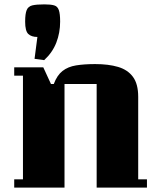

<svg xmlns="http://www.w3.org/2000/svg" viewBox="-20 -858 732 878"><path d="M652 0H422V-474H275V0H45V-38H85V-512H45V-550H178L213 -474H226Q241 -514 266 -533.5Q291 -553 328 -559Q365 -565 415 -565Q476 -565 520 -552Q564 -539 588 -506.5Q612 -474 612 -415V-38H652ZM255 -759Q255 -708 237.5 -663Q220 -618 182 -583L138 -589L151 -689Q124 -689 109.5 -702.5Q95 -716 95 -759Q95 -795 102 -812Q109 -829 128 -833.5Q147 -838 183 -838Q212 -838 227.5 -833.5Q243 -829 249 -812Q255 -795 255 -759Z"/></svg>

Font: Unlock
Style: Regular
Weight: 400
Designer: Eduardo Rodriguez Tunni
Foundry: Eduardo Rodriguez Tunni
Version: Version 1.003; ttfautohint (v1.8.4.7-5d5b);gftools[0.9.23]